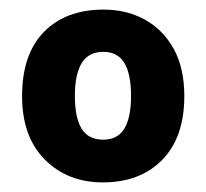

<svg xmlns="http://www.w3.org/2000/svg" viewBox="-20 -742 430 400"><path d="M364 -542Q364 -456 318 -409Q272 -362 194 -362Q121 -362 73.5 -409.5Q26 -457 26 -542Q26 -629 71.5 -675.5Q117 -722 196 -722Q244 -722 282 -701Q320 -680 342 -640Q364 -600 364 -542ZM136 -542Q136 -497 150 -474Q164 -451 195 -451Q225 -451 239 -474Q253 -497 253 -542Q253 -588 239 -611Q225 -634 195 -634Q165 -634 150.5 -611Q136 -588 136 -542Z"/></svg>

Font: Noto Sans Cham ExtraBold
Style: Regular
Weight: 800
Version: Version 2.002